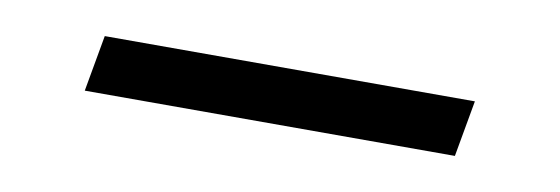

<svg xmlns="http://www.w3.org/2000/svg" viewBox="-24 -434 548 188"><g transform="rotate(10 250.0 -340.0)"><path d="M429 -312H61L71 -368H439Z"/></g></svg>

Font: Iosevka Curly Light
Style: Italic
Weight: 300
Italic angle: -9°
Monospace: yes
Designer: Belleve Invis
Foundry: Belleve Invis
Version: Version 22.1.2; ttfautohint (v1.8.4)